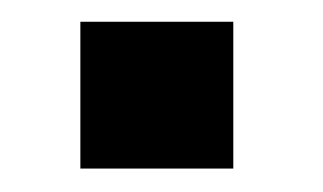

<svg xmlns="http://www.w3.org/2000/svg" viewBox="-20 -458 289 172"><path d="M189 -307H52V-438.5H189Z"/></svg>

Font: 1883 Sans SemiBold
Style: Regular
Weight: 600
Designer: 1883 Sans project is a fork of Public Sans.
Version: Version 1.009